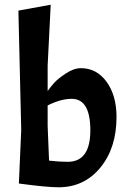

<svg xmlns="http://www.w3.org/2000/svg" viewBox="-20 -794 539 814"><path d="M323 -505Q390 -505 432 -447Q474 -389 474 -298Q474 -167 405.5 -83.5Q337 0 228 0Q178 0 60 -16L70 -243L58 -749L195 -774L182 -516V-408Q193 -424 209 -442Q225 -460 259 -482.5Q293 -505 323 -505ZM284 -375Q238 -375 182 -347V-260L188 -113Q230 -108 267 -108Q363 -108 363 -241.5Q363 -375 284 -375Z"/></svg>

Font: Acme
Style: Regular
Weight: 400
Designer: Juan Pablo del Peral
Foundry: Juan Pablo del Peral
Version: Version 1.002